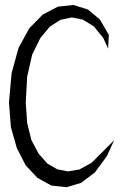

<svg xmlns="http://www.w3.org/2000/svg" viewBox="-20 -784 540 783"><path d="M362.3 -676.8 317.4 -704.1 272.5 -712.9 226.6 -703.1 183.6 -675.8 144.5 -628.9 111.3 -561.5 90.8 -471.7 85 -365.2 90.8 -282.2 108.4 -211.9 137.7 -157.2 172.9 -117.2 212.9 -93.8 256.8 -85 303.7 -92.8 353.5 -120.1 402.3 -168.9 445.3 -211.9 416 -147.5 367.2 -81.1 310.5 -38.1 251 -20.5 189.5 -27.3 132.8 -58.6 85 -109.4 48.8 -179.7 24.4 -265.6 16.6 -366.2 27.3 -485.4 55.7 -588.9 99.6 -668.9 154.3 -724.6 215.8 -756.8 279.3 -763.7 338.9 -745.1 387.7 -704.1 423.8 -641.6 420.9 -585.9 401.4 -628.9Z"/></svg>

Font: B2 Hana
Style: Regular
Weight: 500
Version: 2020-08-05; (max)